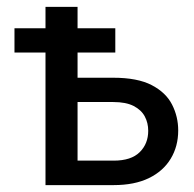

<svg xmlns="http://www.w3.org/2000/svg" viewBox="-20 -537 564 557"><path d="M310 0H112V-384.5H22V-455H112V-517H205V-455H314.5V-384.5H205V-311.5H308.5Q379 -311.5 420.2 -290Q461.5 -268.5 479.2 -233.5Q497 -198.5 497 -158.5Q497 -112.5 475.2 -76.5Q453.5 -40.5 411.8 -20.2Q370 0 310 0ZM310 -71Q360.5 -71 385.2 -95.5Q410 -120 410 -157.5Q410 -180.5 400 -199.2Q390 -218 367.8 -229.5Q345.5 -241 308.5 -241H205V-71Z"/></svg>

Font: Verano Sans Medium
Style: Regular
Weight: 500
Designer: Lukasz Dziedzic with Adam Twardoch and Botio Nikoltchev
Foundry: tyPoland Lukasz Dziedzic
Version: Version 3.001;December 28, 2019;FontCreator 12.0.0.2547 64-b